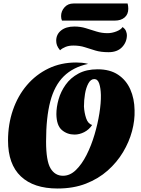

<svg xmlns="http://www.w3.org/2000/svg" viewBox="-20 -1058 807 1100"><path d="M310 22Q173 22 99.5 -47.5Q26 -117 26 -253Q26 -346 54 -427.5Q82 -509 134 -570Q186 -631 257.5 -665.5Q329 -700 416 -700Q432 -700 449 -698.5Q466 -697 485 -692Q398 -673 345 -620.5Q292 -568 268 -476.5Q244 -385 244 -248Q244 -136 269.5 -93.5Q295 -51 341 -51Q381 -51 415 -84Q449 -117 476 -170.5Q503 -224 521.5 -286.5Q540 -349 549.5 -409Q559 -469 558 -514Q557 -553 548.5 -579Q540 -605 520 -605Q500 -605 486.5 -580.5Q473 -556 467 -520Q461 -484 461 -448Q463 -412 473.5 -380.5Q484 -349 508 -342Q490 -315 462.5 -301Q435 -287 407 -287Q365 -287 334.5 -313Q304 -339 303 -404Q303 -444 315.5 -488.5Q328 -533 356 -572.5Q384 -612 429.5 -636.5Q475 -661 539 -661Q610 -661 656.5 -630Q703 -599 726.5 -546Q750 -493 751 -427Q753 -369 736.5 -307Q720 -245 685 -186.5Q650 -128 597 -81Q544 -34 472.5 -6Q401 22 310 22ZM335 -940Q330 -951 330 -966Q330 -994 349.5 -1016Q369 -1038 401 -1038H711Q715 -1023 715 -1008Q715 -976 694 -958Q673 -940 638 -940ZM602 -759Q558 -759 526.5 -768.5Q495 -778 466 -787.5Q437 -797 400 -797Q375 -797 356 -789.5Q337 -782 324 -770Q311 -786 306.5 -798.5Q302 -811 302 -825Q302 -861 330 -883.5Q358 -906 406 -906Q441 -906 471.5 -896.5Q502 -887 532.5 -877.5Q563 -868 596 -868Q622 -868 648 -878.5Q674 -889 682 -903Q697 -893 702 -879.5Q707 -866 707 -857Q707 -817 679.5 -788Q652 -759 602 -759Z"/></svg>

Font: Sansita Swashed Black
Style: Regular
Weight: 900
Designer: Pablo Cosgaya
Foundry: Omnibus-Type
Version: Version 1.003; ttfautohint (v1.8.3)